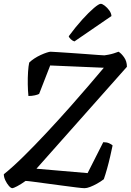

<svg xmlns="http://www.w3.org/2000/svg" viewBox="-25 -986 685 1006"><path d="M40 0Q32 0 21.5 -12Q11 -24 3 -41Q-5 -58 -5 -73Q40 -109 97.5 -165.5Q155 -222 218.5 -290Q282 -358 345 -429Q390 -480 436.5 -534Q483 -588 519 -631L238 -643L180 -494Q173 -490 157.5 -486.5Q142 -483 124 -483Q121 -511 120.5 -545Q120 -579 122 -609.5Q124 -640 128 -658Q139 -669 155 -679.5Q171 -690 188.5 -698Q206 -706 220 -710.5Q234 -715 240 -715Q247 -715 276 -713Q305 -711 344.5 -708.5Q384 -706 422.5 -703Q461 -700 489 -698Q517 -696 522 -696Q530 -697 543.5 -699.5Q557 -702 571.5 -706.5Q586 -711 596 -715Q610 -707 625 -686Q640 -665 640 -636L166 -102L434 -79L516 -241Q534 -241 546.5 -235.5Q559 -230 565 -224Q560 -200 552.5 -167Q545 -134 536 -102Q527 -70 519 -47Q502 -34 483 -23.5Q464 -13 447 -6.5Q430 0 418 0Q407 0 375 -4Q343 -8 301.5 -13.5Q260 -19 219 -24.5Q178 -30 148 -34Q118 -38 109 -38Q84 -20 64.5 -10Q45 0 40 0ZM365 -769Q355 -772 346 -780.5Q337 -789 335 -796Q372 -846 406.5 -884Q441 -922 467 -944Q493 -966 503 -966Q511 -966 524 -956Q537 -946 547.5 -931.5Q558 -917 559 -902Z"/></svg>

Font: Texturina Medium 12pt Medium
Style: Italic
Weight: 500
Italic angle: -11°
Version: Version 1.002